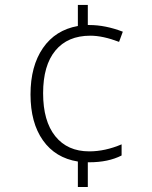

<svg xmlns="http://www.w3.org/2000/svg" viewBox="-20 -744 611 774"><path d="M293.9 -639.2V-724.1H334V-643.1H340.8Q404.8 -643.1 475.1 -616.2L460 -575.2Q394.5 -600.1 344.2 -600.1Q252.9 -600.1 203.4 -540.3Q153.8 -480.5 153.8 -368.2Q153.8 -255.9 202.9 -194.8Q252 -133.8 339.8 -133.8Q403.8 -133.8 470.2 -162.1V-117.2Q416.5 -89.8 339.8 -89.8H334V9.8H293.9V-92.8Q203.1 -107.4 153.1 -178.2Q103 -249 103 -363.3Q103 -477.5 153.1 -550.3Q203.1 -623 293.9 -639.2Z"/></svg>

Font: OpenSans-Light
Style: Regular
Weight: 300
Foundry: Ascender Corporation
Version: Version 1.10